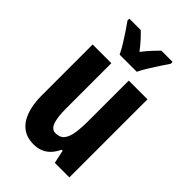

<svg xmlns="http://www.w3.org/2000/svg" viewBox="-231 -854 951 951"><g transform="rotate(45 244.5 -378.0)"><path d="M436 -547V0H334L319 -70H312Q300 -44 283 -26Q266 -8 244 1Q222 10 194 10Q147 10 115.5 -14Q84 -38 68 -83Q52 -128 52 -190V-547H183V-229Q183 -168 194.5 -137Q206 -106 232 -106Q263 -106 278.5 -125Q294 -144 299.5 -180.5Q305 -217 305 -269V-547ZM393 -753Q380 -734 362.5 -707.5Q345 -681 328.5 -654Q312 -627 302 -606H182Q173 -626 156.5 -653Q140 -680 122 -707Q104 -734 90 -753V-766H170Q186 -751 204.5 -730.5Q223 -710 242 -685Q263 -712 280 -730.5Q297 -749 314 -766H393Z"/></g></svg>

Font: Noto Sans Display ExtraCondensed
Style: Bold
Weight: 700
Width: 2
Designer: Monotype Design Team
Foundry: Monotype Imaging Inc.
Version: Version 2.003